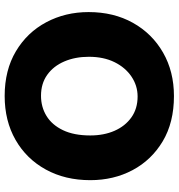

<svg xmlns="http://www.w3.org/2000/svg" viewBox="8 -742 748 803"><g transform="rotate(90 381.5 -340.0)"><path d="M381 14Q273 14 194 -33Q115 -80 72.5 -160Q30 -240 30 -337Q30 -442 75 -522.5Q120 -603 199.5 -648.5Q279 -694 381 -694Q492 -694 570.5 -647Q649 -600 691 -521Q733 -442 733 -344Q733 -239 688.5 -158Q644 -77 564.5 -31.5Q485 14 381 14ZM380 -138Q427 -138 464.5 -161Q502 -184 524 -230Q546 -276 546 -344Q546 -401 526.5 -445.5Q507 -490 470.5 -516Q434 -542 383 -542Q338 -542 300 -516.5Q262 -491 239.5 -445.5Q217 -400 217 -338Q217 -281 236.5 -235.5Q256 -190 292.5 -164Q329 -138 380 -138Z"/></g></svg>

Font: Catamaran Black
Style: Regular
Weight: 900
Designer: Pria Ravichandran
Version: Version 2.000